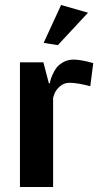

<svg xmlns="http://www.w3.org/2000/svg" viewBox="-20 -750 395 770"><path d="M225 -730 333 -699 212 -569 155 -578ZM354 -497 342 -404Q291 -418 259 -418Q236 -418 219.5 -403Q203 -388 198 -373L193 -358V0H60V-500H154L176 -416H180Q181 -420 182 -426.5Q183 -433 190 -449Q197 -465 206 -477.5Q215 -490 233.5 -500.5Q252 -511 275 -511Q289 -511 309 -507.5Q329 -504 342 -500Z"/></svg>

Font: ArsenalBold
Style: Bold
Weight: 700
Designer: Andrij Shevchenko
Foundry: Stairsfor.com
Version: Version 1.000